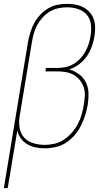

<svg xmlns="http://www.w3.org/2000/svg" viewBox="-40 -763 560 998"><path d="M-20 215 106 -548Q111 -573 118.5 -597Q126 -621 138.5 -644Q151 -667 169.5 -686.5Q188 -706 210.5 -719.5Q233 -733 258.5 -738Q284 -743 308 -743Q331 -743 352.5 -739Q374 -735 393 -725Q412 -715 426 -699.5Q440 -684 447 -664Q454 -644 454.5 -621Q455 -598 451 -576Q447 -549 437.5 -522Q428 -495 411.5 -471Q395 -447 371 -429Q347 -411 320 -402Q348 -394 371 -377Q394 -360 406.5 -334.5Q419 -309 420 -279Q421 -249 416 -218Q411 -191 402.5 -163.5Q394 -136 381 -110Q368 -84 348 -60.5Q328 -37 303 -21Q278 -5 249 1.5Q220 8 193 8Q168 8 144.5 3Q121 -2 101.5 -13.5Q82 -25 68.5 -43.5Q55 -62 50 -85L0 215ZM192 -10Q218 -10 244 -16Q270 -22 293 -37.5Q316 -53 334.5 -74.5Q353 -96 365.5 -120Q378 -144 385 -169.5Q392 -195 396 -221Q400 -244 401 -266.5Q402 -289 395 -309.5Q388 -330 375 -346.5Q362 -363 343.5 -373.5Q325 -384 303.5 -388Q282 -392 259 -392H196L199 -410H262Q283 -410 304 -415Q325 -420 344 -431.5Q363 -443 378.5 -460Q394 -477 404.5 -496.5Q415 -516 421.5 -536.5Q428 -557 431 -578Q436 -608 432.5 -637Q429 -666 411 -686.5Q393 -707 365.5 -716Q338 -725 308 -725Q286 -725 262.5 -720Q239 -715 218.5 -702.5Q198 -690 181.5 -672Q165 -654 153.5 -633Q142 -612 136 -590Q130 -568 126 -545L62 -158Q57 -127 62 -97.5Q67 -68 86 -47.5Q105 -27 133.5 -18.5Q162 -10 192 -10Z"/></svg>

Font: Iosevka SS18 Thin
Style: Italic
Weight: 100
Italic angle: -9°
Monospace: yes
Designer: Belleve Invis
Foundry: Belleve Invis
Version: Version 25.1.1; ttfautohint (v1.8.4)